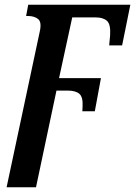

<svg xmlns="http://www.w3.org/2000/svg" viewBox="-20 -556 574 816"><path d="M149 -422Q158 -462 142 -475Q126 -488 99 -488H91L100 -536H534L499 -363H444L448 -406Q451 -453 434.5 -467.5Q418 -482 387 -482H287L231 -224H409L383 -83H330L331 -105Q333 -144 317 -157.5Q301 -171 268 -171H220L133 240H8Z"/></svg>

Font: Noto Serif SemiCondensed SemiBold
Style: Italic
Weight: 600
Width: 4
Italic angle: -12°
Designer: Monotype Design Team
Foundry: Monotype Imaging Inc.
Version: Version 2.014; ttfautohint (v1.8.4.7-5d5b)